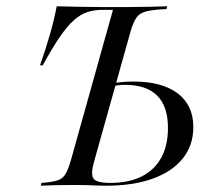

<svg xmlns="http://www.w3.org/2000/svg" viewBox="-20 -591 692 611"><path d="M109.7 0 112.1 -8.9Q144.4 -11.3 161.7 -16.5Q179 -21.8 187.9 -36.3Q196.8 -50.8 204.8 -78.2L339.5 -559.7H306.5Q279.8 -559.7 257.7 -552.4Q235.5 -545.2 214.1 -525.8Q192.7 -506.5 169.4 -472.2Q146 -437.9 116.1 -383.1H107.3Q126.6 -437.9 139.5 -483.5Q152.4 -529 160.5 -571Q196 -570.2 233.9 -569.4Q271.8 -568.5 308.9 -568.5Q346 -568.5 380.6 -568.5Q419.4 -568.5 454.4 -569.4Q489.5 -570.2 512.1 -571L509.7 -562.1Q469.4 -560.5 447.2 -555.2Q425 -550 414.9 -535.9Q404.8 -521.8 396 -492.7L279.8 -78.2Q267.7 -37.1 277.4 -23Q287.1 -8.9 330.6 -8.9Q389.5 -8.9 430.6 -29.4Q471.8 -50 493.1 -89.1Q514.5 -128.2 514.5 -183.9Q514.5 -252.4 480.2 -286.7Q446 -321 377.4 -321Q367.7 -321 356.5 -319.8Q345.2 -318.5 332.3 -316.1L333.9 -325Q347.6 -328.2 366.9 -329.8Q386.3 -331.5 405.6 -331.5Q495.2 -331.5 545.2 -294Q595.2 -256.5 595.2 -186.3Q595.2 -128.2 561.3 -86.3Q527.4 -44.4 465.3 -22.2Q403.2 0 317.7 0Q304.8 0 295.2 -0.4Q285.5 -0.8 274.6 -1.2Q263.7 -1.6 249.6 -2Q235.5 -2.4 216.1 -2.4Q179.8 -2.4 152.4 -1.6Q125 -0.8 109.7 0Z"/></svg>

Font: Playfair 144pt Light
Style: Italic
Weight: 300
Italic angle: -15.6°
Designer: Claus Eggers Sørensen
Foundry: Claus Eggers Sørensen
Version: Version 2.001;gftools[0.9.30]